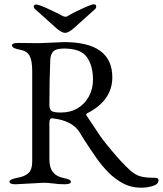

<svg xmlns="http://www.w3.org/2000/svg" viewBox="-20 -853 758 894"><path d="M137 -822Q137 -832 149 -832Q155 -832 171 -826Q187 -820 206 -811Q225 -802 242 -794Q259 -786 267 -781Q278 -775 284 -775Q290 -775 293 -777Q309 -787 335.5 -800Q362 -813 385.5 -823Q409 -833 417 -833Q428 -833 428 -822Q428 -815 422 -810L324 -722Q299 -700 283 -700Q267 -700 242 -722L144 -810Q137 -816 137 -822ZM163 -652 278 -657Q503 -657 503 -493Q503 -385 385 -325Q378 -322 385 -312Q408 -278 422 -256.5Q436 -235 447.5 -218.5Q459 -202 472 -186Q485 -170 505 -146Q525 -122 545.5 -100Q566 -78 588 -58Q612 -37 637 -31Q662 -25 703 -25Q718 -25 718 -14Q718 5 691.5 13Q665 21 637 21Q590 21 551.5 0Q513 -21 483 -52Q453 -83 431 -114.5Q409 -146 395 -167Q381 -188 369.5 -206Q358 -224 350 -238Q315 -292 225 -302Q210 -304 210 -282V-110Q210 -36 277 -24Q310 -18 310 -7Q310 5 281 5Q267 5 253 4Q239 3 226 1Q201 -2 183 -2L53 5Q24 5 24 -7Q24 -18 60 -25Q96 -31 113 -47.5Q130 -64 130 -100V-522Q130 -570 118 -593Q106 -616 71 -622Q36 -628 36 -642Q36 -653 65 -653ZM263 -329Q308 -329 341.5 -349Q375 -369 394 -404Q413 -439 413 -482Q413 -547 384.5 -587Q356 -627 278 -627Q240 -627 227.5 -613Q215 -599 214 -573Q212 -524 211 -472Q210 -420 210 -364Q210 -341 222 -335Q234 -329 263 -329Z"/></svg>

Font: Benne
Style: Regular
Weight: 400
Designer: John-Daniel Harrington
Version: Version 1.001